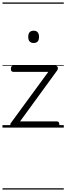

<svg xmlns="http://www.w3.org/2000/svg" viewBox="-20 -1030 535 1550"><path d="M86 0Q68 0 64.5 -13.5Q61 -27 67 -36L370 -450H88Q78 -450 73 -455.5Q68 -461 68 -475Q68 -488 73 -494Q78 -500 88 -500H427Q436 -500 441.5 -494Q447 -488 447.5 -479.5Q448 -471 442 -462L142 -50H439Q449 -50 454 -44Q459 -38 459 -23Q459 -11 454 -5.5Q449 0 439 0ZM252 -683Q230 -683 219 -695.5Q208 -708 208 -732Q208 -757 219 -769.5Q230 -782 252 -782Q273 -782 284 -769.5Q295 -757 295 -732Q295 -707 284 -695Q273 -683 252 -683ZM0 490H495V500H0ZM0 -20H495V0H0ZM0 -505H495V-500H0ZM0 -1010H495V-1000H0Z"/></svg>

Font: Playwrite NG Modern Guides
Style: Regular
Weight: 400
Designer: Veronika Burian, José Scaglione
Foundry: TypeTogether
Version: Version 1.003